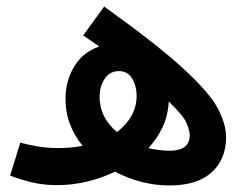

<svg xmlns="http://www.w3.org/2000/svg" viewBox="-20 -557 749 586"><path d="M670 -138Q670 -177 646 -224Q622 -271 543 -344.5Q464 -418 298 -537L234 -449Q260 -431 283 -415Q233 -398 206.5 -354Q180 -310 180 -256Q180 -213 194 -177Q208 -141 232 -112Q197 -105 157 -105Q126 -105 95.5 -110Q65 -115 42 -122L11 -21Q39 -10 75 -1Q111 8 154 8Q245 8 331 -33Q412 9 497 9Q582 9 626 -31Q670 -71 670 -138ZM284 -261Q284 -293 299.5 -316.5Q315 -340 343 -340Q370 -340 383.5 -317Q397 -294 397 -265Q397 -200 337 -154Q284 -199 284 -261ZM559 -144Q559 -97 498 -97Q466 -97 433 -105Q460 -134 476.5 -169.5Q493 -205 495 -247Q540 -204 549.5 -181Q559 -158 559 -144Z"/></svg>

Font: Noto Sans Arabic UI SemiCondensed Semi
Style: Regular
Weight: 600
Width: 4
Designer: Nadine Chahine - Monotype Design Team
Foundry: Monotype Imaging Inc.
Version: Version 1.900